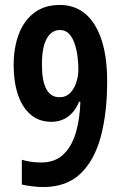

<svg xmlns="http://www.w3.org/2000/svg" viewBox="-20 -744 494 774"><path d="M412 -416Q412 -290 386.5 -194Q361 -98 304.5 -44Q248 10 154 10Q133 10 109.5 7Q86 4 68 0V-100Q103 -89 146 -89Q201 -89 235 -121Q269 -153 285.5 -208.5Q302 -264 304 -334H299Q283 -295 254.5 -274Q226 -253 187 -253Q137 -253 103 -282.5Q69 -312 52 -363.5Q35 -415 35 -481Q35 -552 56 -607Q77 -662 118.5 -693Q160 -724 221 -724Q312 -724 362 -643.5Q412 -563 412 -416ZM221 -623Q188 -623 168.5 -588.5Q149 -554 149 -484Q149 -352 220 -352Q246 -352 263 -369.5Q280 -387 288 -413Q296 -439 296 -465Q296 -485 293 -512Q290 -539 282 -564.5Q274 -590 259.5 -606.5Q245 -623 221 -623Z"/></svg>

Font: Noto Sans Thai ExtCond SemBd
Style: Regular
Weight: 600
Width: 2
Designer: Monotype Design Team
Foundry: Monotype Imaging Inc.
Version: Version 2.002; ttfautohint (v1.8.4.7-5d5b)